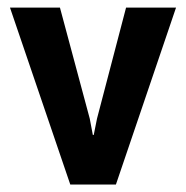

<svg xmlns="http://www.w3.org/2000/svg" viewBox="-20 -496 499 516"><path d="M141.1 -475.6 221.2 -177.2 229.5 -133.3H231.9L240.7 -177.2L318.8 -475.6H453.1L291.5 0H168.9L6.8 -475.6Z"/></svg>

Font: Yantramanav
Style: Bold
Weight: 700
Version: Version 1.001;PS 1.0;hotconv 1.0.72;makeotf.lib2.5.5900; ttf